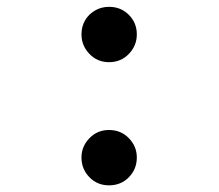

<svg xmlns="http://www.w3.org/2000/svg" viewBox="-20 -531 640 562"><path d="M218.5 -70Q218.5 -102.5 241.8 -126.5Q265 -150.5 299 -150.5Q334 -150.5 357.2 -126.5Q380.5 -102.5 380.5 -70Q380.5 -36 357.2 -12.2Q334 11.5 299 11.5Q265 11.5 241.8 -12.2Q218.5 -36 218.5 -70ZM218.5 -430.5Q218.5 -453.5 229 -471.5Q239.5 -489.5 258 -500.2Q276.5 -511 299 -511Q334 -511 357.2 -487.5Q380.5 -464 380.5 -430.5Q380.5 -397.5 357.2 -373.2Q334 -349 299 -349Q265 -349 241.8 -373.2Q218.5 -397.5 218.5 -430.5Z"/></svg>

Font: Fast_Mono
Style: Regular
Weight: 400
Monospace: yes
Designer: Carrois Corporate, Edenspiekermann AG, Nikita Prokopov
Foundry: Carrois Corporate, Edenspiekermann AG, Nikita Prokopov
Version: Version 5.002